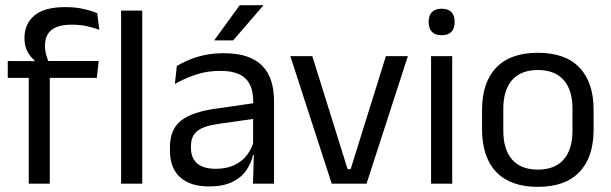

<svg xmlns="http://www.w3.org/2000/svg" viewBox="-20 -703 2339 735"><path d="M230 -675.8Q267.6 -675.8 297.4 -669.2Q327.2 -662.7 352.2 -652.6L360.2 -589.1Q335.7 -597.8 310.8 -603.2Q286 -608.5 255.1 -608.5Q217.5 -608.5 194.8 -598.7Q172.2 -588.9 162.2 -571.1Q152.3 -553.3 152.3 -528.5V-526.2Q152.3 -508.5 156.9 -492.7Q161.5 -476.8 167 -464.1L112.4 -462V-471.8Q96.8 -484.1 85.3 -505.4Q73.7 -526.8 73.7 -555.6V-558.1Q73.7 -611.4 111.7 -643.6Q149.6 -675.8 230 -675.8ZM90.1 0V-444.7H170.6V0ZM9.7 -404.8V-469.4L121.1 -469L153.8 -469.4H357.8L350.6 -404.8ZM443.6 0V-662.5H524.5V0Z M948.4 0 952 -118.6 948.9 -131.1V-286.5L949.3 -314.9Q949.3 -374.3 919.2 -403Q889 -431.7 823.4 -431.7Q771.2 -431.7 727.4 -416.5Q683.6 -401.3 649.4 -381.5L657 -450.4Q676.1 -462 702.4 -473.3Q728.7 -484.7 762.3 -492Q795.9 -499.3 836.3 -499.3Q888.8 -499.3 925.6 -486.6Q962.4 -473.9 985.2 -449.9Q1008 -425.8 1018.5 -392Q1029 -358.1 1029 -316.2V0ZM780.4 10.7Q707.9 10.7 669.3 -24.6Q630.6 -60 630.6 -125.7V-140Q630.6 -207.4 672.3 -240.7Q714 -274.1 805.2 -286.9L959.5 -309.2L963.9 -249.8L815 -228.6Q759.2 -220.7 735.2 -201.4Q711.1 -182 711.1 -144.5V-136.6Q711.1 -97.9 734.9 -77.4Q758.7 -56.8 806.1 -56.8Q847.9 -56.8 877.9 -71.4Q907.9 -86 926.4 -110.5Q945 -135.1 951.5 -165.2L964.2 -109.8H948.7Q941.6 -77.8 922.3 -50.3Q903.1 -22.8 868.5 -6.1Q833.9 10.7 780.4 10.7ZM897.8 -683.1H987.7V-681.7L872.5 -548.4H800.8V-549.7Z M1322.3 -55.4 1457.3 -488.2H1541.4L1383.2 0H1249.8L1091.4 -488.2H1175.5L1310.7 -55.4Z M1630.2 0V-488.2H1711.1V0ZM1670.7 -568.2Q1645.7 -568.2 1633.3 -581.2Q1620.9 -594.3 1620.9 -617.7V-620.2Q1620.9 -643.5 1633.3 -656.6Q1645.7 -669.6 1670.7 -669.6Q1695.7 -669.6 1708 -656.6Q1720.4 -643.5 1720.4 -620.2V-617.7Q1720.4 -593.9 1708 -581Q1695.7 -568.2 1670.7 -568.2Z M2039.1 12.3Q1934.2 12.3 1879.8 -44.5Q1825.4 -101.2 1825.4 -207.7V-281.9Q1825.4 -388 1879.9 -444.5Q1934.3 -500.9 2039.1 -500.9Q2143.9 -500.9 2198.1 -444.5Q2252.4 -388 2252.4 -281.9V-207.7Q2252.4 -101.2 2198.1 -44.5Q2143.9 12.3 2039.1 12.3ZM2039.1 -53.7Q2103.8 -53.7 2137.6 -92.2Q2171.5 -130.7 2171.5 -203V-286.6Q2171.5 -358.5 2137.7 -396.7Q2103.9 -435 2039.1 -435Q1974.3 -435 1940.5 -396.7Q1906.7 -358.5 1906.7 -286.6V-203Q1906.7 -130.7 1940.5 -92.2Q1974.3 -53.7 2039.1 -53.7Z"/></svg>

Font: Anek Latin Medium
Style: Regular
Weight: 500
Designer: Yesha Goshar
Foundry: Ek Type
Version: Version 1.003